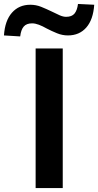

<svg xmlns="http://www.w3.org/2000/svg" viewBox="-83 -950 496 970"><path d="M97 0V-705H234V0ZM19 -766 -63 -771Q-58 -846 -22.5 -886Q13 -926 70 -926Q99 -926 125 -915.5Q151 -905 178 -892Q200 -881 218 -873Q236 -865 251 -865Q280 -865 293.5 -881.5Q307 -898 311 -930L393 -926Q388 -851 353 -811Q318 -771 260 -771Q232 -771 205 -782Q178 -793 153 -806Q132 -818 113.5 -825Q95 -832 79 -832Q51 -832 37 -816Q23 -800 19 -766Z"/></svg>

Font: Nunito Sans 7pt
Style: Bold
Weight: 700
Designer: Vernon Adams
Foundry: Vernon Adams
Version: Version 3.101;gftools[0.9.27]